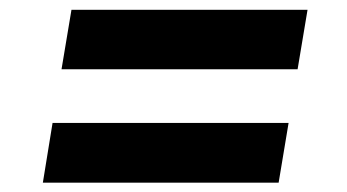

<svg xmlns="http://www.w3.org/2000/svg" viewBox="-20 -489 715 396"><path d="M106.9 -346.2 127.4 -468.8H614.3L593.8 -346.2ZM68.4 -112.3 88.4 -235.4H575.2L554.7 -112.3Z"/></svg>

Font: Inter 17pt
Style: Bold Italic
Weight: 700
Italic angle: -9.3988°
Version: Version 4.001;git-66647c0bb